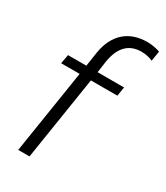

<svg xmlns="http://www.w3.org/2000/svg" viewBox="-185 -820 778 899"><g transform="rotate(30 204.0 -370.0)"><path d="M67 0 138 -452H38L47 -501H146L158 -580Q171 -657 217.5 -698.5Q264 -740 340 -740Q357 -740 376.5 -736.5Q396 -733 408 -728L399 -674Q389 -679 372.5 -683Q356 -687 338 -687Q237 -687 216 -565L207 -501H350L342 -452H199L128 0Z"/></g></svg>

Font: Mulish Light
Style: Italic
Weight: 300
Italic angle: -9°
Designer: Vernon Adams
Foundry: Vernon Adams
Version: Version 3.603; ttfautohint (v1.8.3)